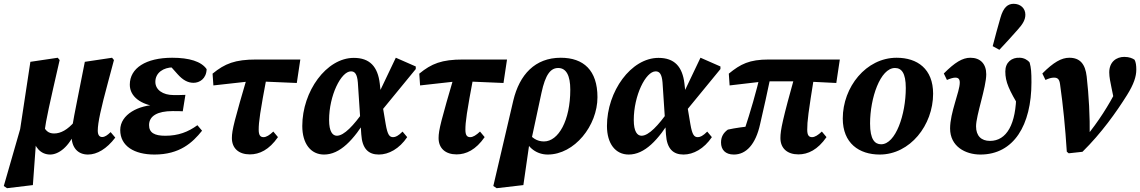

<svg xmlns="http://www.w3.org/2000/svg" viewBox="-38 -805 6051 1019"><path d="M-0.7 193.8 136.5 177.3 154.7 -72.5 197.6 -103C207.3 -175.2 223.7 -246.6 278.6 -486.4L268.5 -498.5L123.2 -476.9L69 -119.8L-17.9 182.2L-0.7 193.8ZM228.4 15.2C271 15.2 329.3 -22.8 365.9 -117.5L357.6 -159.4C320.7 -116.4 284.4 -96.6 248.9 -96.6C219.2 -96.6 199.9 -112.4 190.1 -145.9L136.6 -75.5C144.9 -25.6 176.7 15.2 228.4 15.2ZM429 15.2C477 15.2 528.1 -14.7 573.8 -74.7L549.1 -103.9C532.5 -87.6 518.5 -77.8 504.4 -77.8C488.4 -77.8 480.9 -90.3 480.9 -111.8C480.9 -153.9 498.3 -231.5 535 -367.3L566.8 -486.4L556.7 -498.5L412.2 -476.9L372.1 -274.5C345.6 -141.6 341.6 -113.1 341.6 -85.6C341.6 -21.5 375 15.2 429 15.2Z M781.8 15.2C915.6 15.2 983.9 -47.9 1034.4 -111.3L1009.7 -140.5C960.4 -104.6 908.4 -84.5 839.1 -84.5C781.5 -84.5 753.1 -100.7 753.1 -141.2C753.1 -189.9 798.6 -215.4 877.5 -215.4C899 -215.4 921.4 -215.4 932 -214.4L946 -301.5C922.1 -300.5 908.9 -300.5 883.4 -300.5C826 -300.5 786.5 -328.2 786.5 -370.7C786.5 -419.7 830.6 -447.4 880.4 -447.4C911.2 -447.4 937.6 -449 972.8 -441.1L967.8 -472.5L854.3 -467.5L904.6 -411.2C932.3 -380.2 958.9 -365.5 989 -365.5C1021.1 -365.5 1057 -387 1058.7 -438C1030.6 -478.8 966.7 -498.5 875.8 -498.5C736.3 -498.5 650.9 -443.4 650.9 -355.6C650.9 -291.7 711 -248.9 796.2 -239.4L796.7 -248.6C697.8 -248.3 600.1 -197.8 600.1 -114.9C600.1 -29.3 675.2 15.2 781.8 15.2Z M1094.5 -351.6 1288.3 -373.2H1334.5L1537.2 -364.6L1555.9 -489.2H1322.9C1209.2 -489.2 1155.4 -467.5 1090.2 -414.1L1094.5 -351.6ZM1288.2 14.4C1338.8 14.4 1390.3 -9.6 1437.2 -77.3L1412.6 -106.8C1392 -87.4 1375.4 -77.1 1360.7 -77.1C1343.3 -77.1 1335 -87.9 1335 -116.5C1335 -157.4 1341.3 -206 1380.1 -411.1L1278.8 -413.6C1206.2 -165.7 1192.7 -114.6 1192.7 -72.5C1192.7 -17.2 1229.8 14.4 1288.2 14.4Z M1681.7 15.2C1765.4 15.2 1838.1 -59.7 1913 -184.4L1894.2 -217.8C1838.9 -139.1 1788 -84.6 1749.9 -84.6C1727.3 -84.6 1708.6 -106.2 1708.6 -168.2C1708.6 -297.8 1771.9 -426.3 1824.7 -426.3C1844.8 -426.3 1857.3 -413 1861.2 -367.5L1879.4 -91.9C1884.2 -15.6 1917.4 15.2 1972.6 15.2C2024.9 15.2 2081.2 -15.2 2123.1 -77.2L2098.5 -106.6C2075.9 -83.8 2060.9 -77.1 2048.7 -77.1C2029.4 -77.1 2018.9 -88.4 2009 -146.4L1991.6 -250L1987.2 -274.9L1977.6 -361C1967 -451.4 1924.7 -497.8 1839.7 -497.8C1694.1 -497.8 1566.3 -320.1 1566.3 -136.4C1566.3 -42.2 1611.7 15.2 1681.7 15.2ZM1983.8 -213.2 2168.6 -438.5V-452.2L2062.7 -498.7L1950.4 -263.1L1983.8 -213.2Z M2191.5 -351.6 2385.3 -373.2H2431.5L2634.2 -364.6L2652.9 -489.2H2419.9C2306.2 -489.2 2252.4 -467.5 2187.2 -414.1L2191.5 -351.6ZM2385.2 14.4C2435.8 14.4 2487.3 -9.6 2534.2 -77.3L2509.6 -106.8C2489 -87.4 2472.4 -77.1 2457.7 -77.1C2440.3 -77.1 2432 -87.9 2432 -116.5C2432 -157.4 2438.3 -206 2477.1 -411.1L2375.8 -413.6C2303.2 -165.7 2289.7 -114.6 2289.7 -72.5C2289.7 -17.2 2326.8 14.4 2385.2 14.4Z M2598 193.8 2739.7 177.3 2773.3 -55.9 2782.6 -64.6 2835.6 -311.6C2856.8 -410.8 2884.6 -444.1 2924.7 -444.1C2967.6 -444.1 2988.7 -403.3 2988.7 -329.1C2988.7 -165.4 2925.8 -54.3 2848.9 -54.3C2811.6 -54.3 2784.2 -73.5 2761.3 -105.4L2741.2 -83.4C2761.2 -18.7 2812.7 15.2 2869 15.2C3011 15.2 3132.9 -138.1 3132.9 -289.1C3132.9 -431.7 3059.3 -498.5 2938 -498.5C2801.6 -498.5 2719.1 -409.1 2686.2 -271.3L2580.2 182.2L2598 193.8Z M3298.7 15.2C3382.4 15.2 3455.1 -59.7 3530 -184.4L3511.2 -217.8C3455.9 -139.1 3405 -84.6 3366.9 -84.6C3344.3 -84.6 3325.6 -106.2 3325.6 -168.2C3325.6 -297.8 3388.9 -426.3 3441.7 -426.3C3461.8 -426.3 3474.3 -413 3478.2 -367.5L3496.4 -91.9C3501.2 -15.6 3534.4 15.2 3589.6 15.2C3641.9 15.2 3698.2 -15.2 3740.1 -77.2L3715.5 -106.6C3692.9 -83.8 3677.9 -77.1 3665.7 -77.1C3646.4 -77.1 3635.9 -88.4 3626 -146.4L3608.6 -250L3604.2 -274.9L3594.6 -361C3584 -451.4 3541.7 -497.8 3456.7 -497.8C3311.1 -497.8 3183.3 -320.1 3183.3 -136.4C3183.3 -42.2 3228.7 15.2 3298.7 15.2ZM3600.8 -213.2 3785.6 -438.5V-452.2L3679.7 -498.7L3567.4 -263.1L3600.8 -213.2Z M3856.9 15.2C3922.4 15.2 3972.7 -39.3 3996.1 -146.1C4014.5 -226.3 4034.7 -314.5 4056.8 -421.8L4000.2 -422.1C3974.9 -314.4 3945 -212.6 3912.2 -113.2L3954.6 -109.7L3960.6 -136.6C3914.6 -132.7 3864.8 -126 3824.9 -117.1C3799.8 -99.1 3788.7 -77.1 3788.7 -48.5C3788.7 -10.8 3811.2 15.2 3856.9 15.2ZM3834.3 -351.6 4018.9 -373.2H4226.9L4400.5 -364.6L4419.2 -489.2H4042.8C3938.6 -489.2 3892.5 -465.1 3830 -414.1L3834.3 -351.6ZM4199.4 14.4C4250 14.4 4301.5 -9.6 4348.5 -77.3L4323.8 -106.8C4303.2 -87.4 4286.6 -77.1 4271.9 -77.1C4254.5 -77.1 4246.2 -87.9 4246.2 -116.5C4246.2 -162.5 4251.4 -203.9 4284.6 -410.3L4183.7 -415.3C4115.5 -170.7 4103.9 -114.9 4103.9 -72.5C4103.9 -17.2 4141 14.4 4199.4 14.4Z M4631 15.2C4792.1 15.2 4914.3 -140.9 4914.3 -307.7C4914.3 -439.4 4830.7 -498.5 4720.6 -498.5C4558.6 -498.5 4434.8 -343 4434.8 -176C4434.8 -44.7 4521.5 15.2 4631 15.2ZM4638.4 -39.3C4605.3 -39.3 4579.7 -64.2 4579.7 -149.3C4579.7 -284.6 4634 -444.1 4711.8 -444.1C4746.1 -444.1 4769.3 -418.7 4769.3 -337.8C4769.3 -198.1 4715.9 -39.3 4638.4 -39.3Z M5165.2 15.2C5342.5 15.2 5436.2 -140.8 5436.2 -367.5C5436.2 -421.7 5434.5 -444.2 5426.6 -473.1C5416 -487.2 5396.3 -497.8 5375.3 -498.5C5331.1 -501.4 5297.5 -473.6 5297.5 -426.2C5297.5 -368.1 5317.3 -329 5376.2 -228.2L5394.3 -336.6L5354.6 -379.6C5355.4 -356.1 5355.7 -334.1 5355.7 -311.7C5355.7 -144.8 5304.2 -57.2 5216.2 -57.2C5169.7 -57.2 5142.2 -84 5142.2 -134.5C5142.2 -193.2 5196.3 -341.6 5196.3 -410.8C5196.3 -465.7 5165.4 -498.5 5112 -498.5C5070.4 -498.5 5029.8 -474 4971.1 -415L4987.7 -380.6C5005.2 -388.3 5021.6 -393 5031.6 -393C5048.7 -393 5055.8 -384.9 5055.8 -366.4C5055.8 -319.1 5004.4 -207.7 5004.4 -123.2C5004.4 -27.6 5085.8 15.2 5165.2 15.2ZM5230.5 -560 5266 -540.7C5299.9 -576.7 5331.2 -610.9 5362.9 -647C5390.7 -677.5 5403.9 -700.5 5403.9 -727.1C5403.9 -762 5376.7 -784.8 5341.9 -784.8C5311.9 -784.8 5287.5 -767.8 5271.4 -710C5257.7 -664.1 5243.6 -609.5 5230.5 -560Z M5623.8 0 5633.9 8.6 5707 0.6C5807.7 -98.4 5887.5 -211.1 5943.5 -300.6C5979.5 -358.2 5992.7 -398.8 5992.7 -435.7C5992.7 -456.3 5990.7 -474.7 5983.4 -487.9C5973.1 -495.1 5955.7 -503.1 5928.8 -503.1C5887.4 -503.1 5849.1 -477.1 5849.1 -420.6C5849.1 -395.4 5855.4 -367.4 5861.1 -339.3L5879.5 -249.1L5913.2 -372.9C5907.2 -361.1 5900.7 -350.4 5893.6 -337.2C5842.7 -240.9 5794.5 -163.7 5723.2 -76.2L5745.4 -78.9C5746.9 -189.2 5740.8 -297.6 5729.4 -398.6C5721.8 -465.9 5693.5 -498.5 5637.2 -498.5C5595.4 -498.5 5553.2 -474.4 5494 -415L5510.6 -380.6C5527.8 -388.5 5541.3 -393 5555.7 -393C5574.6 -393 5584.6 -385.5 5588.1 -357.3C5604.3 -243.4 5615.6 -129 5623.8 0Z"/></svg>

Font: Source Serif Variable
Style: Italic
Weight: 389
Italic angle: -12°
Designer: Frank Grießhammer
Foundry: Adobe Systems Incorporated
Version: Version 3.001;hotconv 1.0.111;makeotfexe 2.5.65597